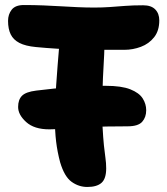

<svg xmlns="http://www.w3.org/2000/svg" viewBox="-20 -730 665 763"><path d="M176 -216Q116 -216 84 -245Q52 -274 52 -305Q52 -334 67.5 -349.5Q83 -365 124 -370Q196 -379 263.5 -384Q331 -389 400 -389Q463 -389 498 -375Q533 -361 547 -339Q561 -317 561 -292Q561 -264 545 -246Q529 -228 487 -228Q394 -228 334 -225Q274 -222 237 -219Q200 -216 176 -216ZM327 13Q293 13 264.5 -7.5Q236 -28 219 -85Q208 -126 203 -167.5Q198 -209 198 -262Q198 -315 203 -388.5Q208 -462 217 -568Q219 -600 238.5 -620Q258 -640 289 -640Q351 -640 374.5 -610Q398 -580 394 -514Q388 -412 386.5 -342Q385 -272 387.5 -226.5Q390 -181 393 -152Q396 -123 399 -102.5Q402 -82 402 -61Q402 -20 383.5 -3.5Q365 13 327 13ZM474 -532Q423 -532 377.5 -532Q332 -532 289.5 -533Q247 -534 206 -536.5Q165 -539 123 -543Q81 -547 57 -559.5Q33 -572 22.5 -593.5Q12 -615 12 -647Q12 -673 26.5 -691.5Q41 -710 75 -710Q116 -710 152.5 -708.5Q189 -707 222.5 -705Q256 -703 289 -701.5Q322 -700 355 -700Q387 -700 415.5 -702Q444 -704 476 -706.5Q508 -709 549 -709Q581 -709 597 -692.5Q613 -676 613 -649Q613 -608 592.5 -582Q572 -556 540 -544Q508 -532 474 -532Z"/></svg>

Font: Shantell Sans ExtraBold
Style: Regular
Weight: 800
Designer: Stephen Nixon, Anya Danilova, Shantell Martin
Foundry: Arrow Type
Version: Version 1.011;[c5ecc13dd]